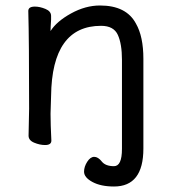

<svg xmlns="http://www.w3.org/2000/svg" viewBox="-20 -511 628 699"><path d="M395 168Q347 168 316.5 151.5Q286 135 286 114Q286 96 297.5 78Q309 60 323 60Q337 60 350.5 77Q364 94 395 94Q424 94 424 31V-293Q424 -351 409 -384Q394 -417 348 -417Q169 -417 166 -162L164 -97Q164 -59 167 1Q167 17 144 17Q125 17 104.5 8.5Q84 0 84 -17L86 -115Q86 -364 83 -471Q83 -487 107 -487Q125 -487 145.5 -478.5Q166 -470 166 -453V-439Q164 -411 164 -398Q186 -433 238.5 -462Q291 -491 344 -491Q440 -491 475 -425Q502 -378 502 -297V30Q502 168 395 168Z"/></svg>

Font: LXGW WenKai Lite Medium
Style: Regular
Weight: 500
Designer: LXGW / Fontworks Inc.
Foundry: LXGW / Fontworks Inc.
Version: Version 1.511; March 25, 2025